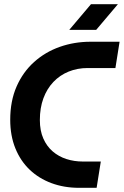

<svg xmlns="http://www.w3.org/2000/svg" viewBox="-20 -900 593 920"><path d="M359 0Q287 0 226.5 -22.5Q166 -45 122 -87Q78 -129 53.5 -189.5Q29 -250 29 -326Q29 -416 59.5 -485.5Q90 -555 143.5 -603Q197 -651 266.5 -675.5Q336 -700 414 -700H553L533 -574H400Q351 -574 309 -557Q267 -540 236 -507.5Q205 -475 188 -429Q171 -383 171 -325Q171 -274 187.5 -236.5Q204 -199 232.5 -174.5Q261 -150 298 -138Q335 -126 377 -126H463L443 0ZM312 -757 416 -880H545L441 -757Z"/></svg>

Font: MuseoModerno Thin SemiBold
Style: Italic
Weight: 600
Italic angle: -9°
Version: Version 1.003